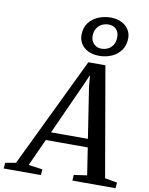

<svg xmlns="http://www.w3.org/2000/svg" viewBox="-175 -1126 935 1203"><g transform="rotate(10 293.0 -524.0)"><path d="M449 -747.5 570 -50 648 -36.5 645.5 0H370.5L373 -36.5L456 -48.5L429.5 -221.5H162.5L84 -49L173.5 -36.5L170.5 0H-66.5L-63 -36.5L3.5 -48.5L340.5 -747.5ZM338.5 -610 186.5 -274.5H421L370.5 -602L365 -670.5ZM268.5 -909Q268.5 -955.5 292.2 -986.8Q316 -1018 353.2 -1033Q390.5 -1048 431.5 -1048Q469 -1048 498.5 -1033.8Q528 -1019.5 544.2 -994.8Q560.5 -970 560.5 -940.5Q560.5 -895 538 -863Q515.5 -831 479 -815Q442.5 -799 400 -799Q360 -799 330.2 -813.2Q300.5 -827.5 284.5 -852.2Q268.5 -877 268.5 -909ZM491.5 -933.5Q491.5 -966.5 473.2 -984.5Q455 -1002.5 425 -1002.5Q402.5 -1002.5 382.8 -992.8Q363 -983 350.5 -963Q338 -943 338 -914.5Q338 -885 357 -865.2Q376 -845.5 405 -845.5Q427.5 -845.5 447.2 -855Q467 -864.5 479.2 -884.5Q491.5 -904.5 491.5 -933.5Z"/></g></svg>

Font: Merriweather Text
Style: Italic
Weight: 400
Italic angle: -7.8°
Designer: Eben Sorkin
Foundry: Eben Sorkin
Version: Version 2.100